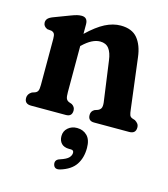

<svg xmlns="http://www.w3.org/2000/svg" viewBox="-105 -531 748 857"><g transform="rotate(15 269.0 -103.0)"><path d="M196 -414V-370Q240 -412 276.2 -430.5Q312.5 -449 348 -449Q400 -449 425.8 -417.8Q451.5 -386.5 458 -332.5L487 -100.5Q489 -81.5 492 -73.5Q495 -65.5 504 -62L517.5 -57.5Q526.5 -52 531.5 -45.2Q536.5 -38.5 536.5 -28Q536.5 0 506 0H344Q316 0 316 -28Q316 -45.5 331.5 -54L346 -59Q355.5 -63 360 -71Q364.5 -79 362.5 -97.5L336.5 -285.5Q332 -320.5 318 -338.5Q304 -356.5 277.5 -356.5Q240.5 -356.5 198.5 -316L196 -314V-100.5Q196 -80 199.5 -71.5Q203 -63 212.5 -59L226.5 -54Q242 -44.5 242 -28Q242 0 214 0H53Q22.5 0 22.5 -28Q22.5 -46 41 -57.5L54.5 -62Q64 -65.5 67.8 -73.5Q71.5 -81.5 71.5 -100.5V-313.5Q71.5 -330 67.8 -336.8Q64 -343.5 54.5 -346.5L34.5 -348.5Q15.5 -357 15.5 -374.5Q15.5 -384.5 21.8 -392Q28 -399.5 44.5 -406L117 -433.5Q136.5 -441 147.2 -443.5Q158 -446 167.5 -446Q196 -446 196 -414ZM266.5 142.5Q243.5 142.5 231.2 129.8Q219 117 219 96Q219 72.5 236 57.8Q253 43 277.5 43Q306 43 324.5 61.5Q343 80 343 118Q343 164 321.8 195.5Q300.5 227 252 241.5Q226 249 220.5 226.5Q216 205 239.5 198Q268.5 188.5 278.5 177.8Q288.5 167 288.5 155Q288.5 142.5 275 142.5Z"/></g></svg>

Font: Fraunces 144pt S100 SemiBold
Style: Regular
Weight: 600
Version: Version 1.000; ttfautohint (v1.8.3)